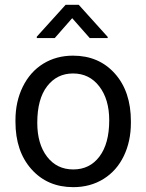

<svg xmlns="http://www.w3.org/2000/svg" viewBox="-20 -770 610 800"><path d="M44.4 0ZM44.4 -269Q44.4 -346.7 75 -408.7Q105.5 -470.7 159.9 -504.4Q214.4 -538.1 284.2 -538.1Q392.1 -538.1 458.7 -463.4Q525.4 -388.7 525.4 -264.6V-258.3Q525.4 -181.2 495.8 -119.9Q466.3 -58.6 411.4 -24.4Q356.4 9.8 285.2 9.8Q177.7 9.8 111.1 -64.9Q44.4 -139.6 44.4 -262.7ZM135.3 -258.3Q135.3 -170.4 176 -117.2Q216.8 -64 285.2 -64Q354 -64 394.5 -117.9Q435.1 -171.9 435.1 -269Q435.1 -356 393.8 -409.9Q352.5 -463.9 284.2 -463.9Q217.3 -463.9 176.3 -410.6Q135.3 -357.4 135.3 -258.3ZM428.7 -616.2V-611.3H354L280.8 -694.3L208 -611.3H133.3V-617.2L253.4 -750H308.1Z"/></svg>

Font: Roboto
Style: Regular
Weight: 400
Designer: Google
Version: Version 2.134; 2016; ttfautohint (v1.6)